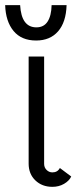

<svg xmlns="http://www.w3.org/2000/svg" viewBox="-36 -719 309 744"><path d="M167 -51Q187 -51 196 -68L240 -35Q232 -18 212 -6.5Q192 5 167 5Q127 5 101 -20Q75 -45 75 -85V-500H135V-84Q135 -70 144.5 -60.5Q154 -51 167 -51ZM-16 -699H42Q47 -613 105 -613Q134 -613 148.5 -635.5Q163 -658 164 -699H222Q220 -633 189 -597.5Q158 -562 104 -562Q47 -562 16.5 -599Q-14 -636 -16 -699Z"/></svg>

Font: Bellota
Style: Regular
Weight: 400
Designer: Kemie Guaida
Foundry: Kemie Guaida
Version: Version 4.001